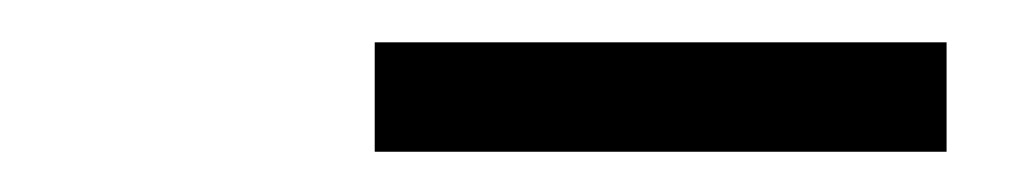

<svg xmlns="http://www.w3.org/2000/svg" viewBox="-20 -758 492 93"><path d="M161.5 -684.5V-737.5H438.5V-684.5Z"/></svg>

Font: Encode Sans SC Condensed
Style: Regular
Weight: 400
Width: 3
Designer: Multiple Designers
Foundry: Impallari Type
Version: Version 3.002